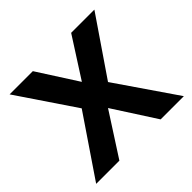

<svg xmlns="http://www.w3.org/2000/svg" viewBox="-138 -689 836 836"><g transform="rotate(-45 280.0 -271.0)"><path d="M198 -277 19 -542H162L280 -358L398 -542H541L360 -277L550 0H407L280 -197L153 0H10Z"/></g></svg>

Font: Noto Sans Gurmukhi UI SemiBold
Style: Regular
Weight: 600
Designer: Jelle Bosma - Monotype Design Team
Foundry: Monotype Imaging Inc.
Version: Version 2.004; ttfautohint (v1.8.4.7-5d5b)